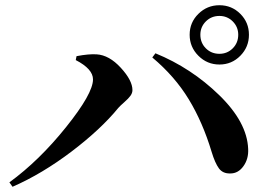

<svg xmlns="http://www.w3.org/2000/svg" viewBox="-20 -776 1040 735"><path d="M900 -562.5Q867 -529 820 -529Q773 -529 739.5 -562.5Q706 -596 706 -643Q706 -690 739.5 -723Q773 -756 820 -756Q867 -756 900 -723Q933 -690 933 -643Q933 -596 900 -562.5ZM820 -715Q789 -715 768 -694Q747 -673 747 -643Q747 -612 768 -591Q789 -570 820 -570Q850 -570 871 -591Q892 -612 892 -643Q892 -673 871 -694Q850 -715 820 -715ZM336 -472Q336 -512 270 -546L273 -561Q320 -570 350 -568Q398 -565 442.5 -516.5Q487 -468 487 -431Q487 -420 479.5 -409.5Q472 -399 456 -385Q440 -371 433 -363Q366 -281 254 -196Q142 -111 28 -61L16 -78Q130 -161 233 -289.5Q336 -418 336 -472ZM930 -206Q932 -168 912 -140Q892 -112 862 -112Q833 -111 818 -131.5Q803 -152 790 -195Q756 -308 702.5 -396Q649 -484 563 -556L575 -572Q712 -516 819 -412Q926 -308 930 -206Z"/></svg>

Font: Swei Spring CJKtc
Style: Bold
Weight: 700
Version: Version 1.021